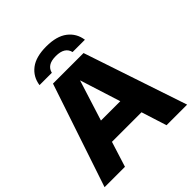

<svg xmlns="http://www.w3.org/2000/svg" viewBox="-247 -1123 1295 1295"><g transform="rotate(-45 401.0 -475.0)"><path d="M598 0 540.5 -181H258.5L201.5 0H7L255 -740H546.5L794.5 0ZM307.5 -335H492L399.5 -626.5ZM400 -949.5Q498.5 -949.5 552.5 -908Q606.5 -866.5 616.5 -797H499Q484.5 -858 400 -858Q355.5 -858 331.8 -842.2Q308 -826.5 301 -797H183.5Q193.5 -867 247.2 -908.2Q301 -949.5 400 -949.5Z"/></g></svg>

Font: Encode Sans Semi Expanded ExBd
Style: Regular
Weight: 800
Width: 6
Designer: Multiple Designers
Foundry: Impallari Type
Version: Version 2.000